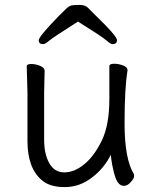

<svg xmlns="http://www.w3.org/2000/svg" viewBox="-20 -745 630 783"><path d="M162 -456 160 -368V-175Q160 -117 181 -79.5Q202 -42 242.5 -42Q283 -42 323.5 -75Q364 -108 395 -171.5Q426 -235 426 -342V-475Q426 -485 445 -485Q464 -485 482 -478Q500 -471 500 -459V-457Q488 -385 488 -241Q488 -97 526 -35Q527 -33 527 -25.5Q527 -18 513.5 -2.5Q500 13 485 13Q460 13 447.5 -31Q435 -75 432 -114Q405 -59 354.5 -20.5Q304 18 244 18Q184 18 152 -9Q92 -58 92 -171V-368L89 -474Q89 -484 107 -484Q125 -484 143.5 -476.5Q162 -469 162 -456ZM298 -657Q197 -593 180.5 -579Q164 -565 156 -565Q138 -565 138 -580.5Q138 -596 218 -678Q239 -699 250.5 -710Q262 -721 272.5 -723Q283 -725 305 -725Q327 -725 339 -713L370 -682Q457 -598 457 -581.5Q457 -565 439 -565Q431 -565 413.5 -580.5Q396 -596 298 -657Z"/></svg>

Font: ToneOZ-Pinyin-WenKai-Regular
Style: Regular
Weight: 400
Designer: Fontworks Inc.
Foundry: ToneOZ
Version: Version 0.240331